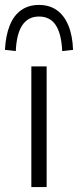

<svg xmlns="http://www.w3.org/2000/svg" viewBox="-45 -758 316 778"><path d="M82 0V-489H144V0ZM19 -551 -25 -556Q-22 -614 -5.5 -655Q11 -696 41 -717Q71 -738 113 -738Q155 -738 185 -717Q215 -696 232 -655Q249 -614 251 -556L207 -551Q204 -621 181 -656Q158 -691 113 -691Q69 -691 45.5 -656Q22 -621 19 -551Z"/></svg>

Font: Nunito Sans 10pt SemiCondensed Light
Style: Regular
Weight: 300
Width: 4
Designer: Vernon Adams
Foundry: Vernon Adams
Version: Version 3.101;gftools[0.9.27]